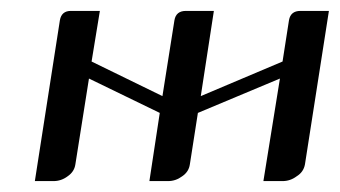

<svg xmlns="http://www.w3.org/2000/svg" viewBox="-20 -332 623 352"><path d="M43.9 0 89.8 -294.9Q92.8 -312 109.9 -312H163.1L147.9 -219.2L277.8 -155.8L299.8 -294.9Q302.7 -312 320.8 -312H372.1L348.1 -155.8L498 -219.2L509.8 -294.9Q512.7 -312 530.8 -312H583L539.1 -30.8Q536.6 -16.6 523.9 -8.8Q512.2 0 498 0H462.9L493.2 -188L342.8 -125L328.1 -30.8Q326.2 -17.1 314 -8.8Q302.2 0 288.1 0H253.9L272.9 -125L143.1 -188L118.2 -30.8Q116.2 -17.1 104 -8.8Q92.3 0 78.1 0Z"/></svg>

Font: Hhenum
Style: Italic
Weight: 400
Designer: T. Christopher White
Version: Version 1.0